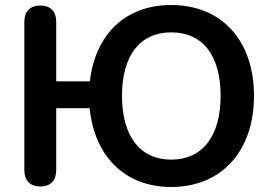

<svg xmlns="http://www.w3.org/2000/svg" viewBox="-20 -735 1086 765"><path d="M662 10C862 10 992 -132 992 -353C992 -574 863 -715 662 -715C480 -715 360 -599 338 -411H204V-648C204 -690 181 -713 141 -713C100 -713 77 -690 77 -648V-57C77 -16 100 8 141 8C182 8 204 -16 204 -57V-304H337C357 -111 478 10 662 10ZM662 -99C538 -99 466 -193 466 -353C466 -514 538 -606 662 -606C788 -606 859 -514 859 -353C859 -193 787 -99 662 -99Z"/></svg>

Font: SN Pro SemiBold
Style: Regular
Weight: 600
Designer: Tobias Whetton
Foundry: Supernotes
Version: Version 1.003;Glyphs 3.3 (3324)